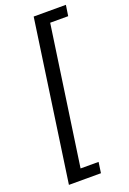

<svg xmlns="http://www.w3.org/2000/svg" viewBox="-167 -779 669 997"><g transform="rotate(-20 168.0 -281.0)"><path d="M31.5 161 158.5 -723H336.5L327.5 -663.5H228L117.5 101.5H217L208.5 161Z"/></g></svg>

Font: Public Sans
Style: Italic
Weight: 400
Italic angle: -8°
Designer: The Public Sans project authors (U.S. Web Design System). Libre Franklin designed by Pablo Impallari and Rodrigo Fuenzal
Version: Version 1.008; ttfautohint (v1.8.1) -l 8 -r 50 -G 200 -x 14 